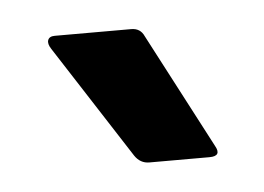

<svg xmlns="http://www.w3.org/2000/svg" viewBox="-28 -736 289 210"><g transform="rotate(-5 117.0 -630.5)"><path d="M129 -557Q119 -557 113 -566L33 -690Q29 -696 30.5 -700Q32 -704 38 -704H122Q132 -704 136 -695L202 -569Q209 -557 195 -557Z"/></g></svg>

Font: Sofia Sans Extra Condensed ExtraBold
Style: Regular
Weight: 800
Designer: Botio Nikoltchev, Ani Petrova
Foundry: lettersoup
Version: Version 4.101; ttfautohint (v1.8.4.7-5d5b)